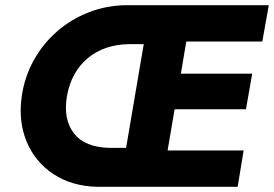

<svg xmlns="http://www.w3.org/2000/svg" viewBox="-20 -720 1056 740"><path d="M534 -550 466 -150H403Q307 -152 265 -206Q223 -260 238 -350Q255 -443 318.5 -496Q382 -549 481 -550ZM919 -140H626L653 -299H928L952 -436H677L698 -560H991L1016 -700H466Q390 -699 322 -672.5Q254 -646 200 -599Q146 -552 110.5 -488.5Q75 -425 64 -350Q50 -253 82.5 -174.5Q115 -96 186 -49Q257 -2 356 0H896Z"/></svg>

Font: Jost* 700 Bold Italic
Style: Bold Italic
Weight: 700
Italic angle: -10°
Version: Version 3.200; ttfautohint (v0.97) -l 8 -r 50 -G 200 -x 14 -